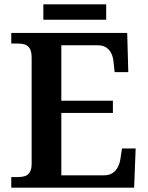

<svg xmlns="http://www.w3.org/2000/svg" viewBox="-20 -866 682 886"><path d="M32 0V-49H63Q80 -49 94 -53Q108 -57 117 -70.5Q126 -84 126 -111V-598Q126 -628 117.5 -642Q109 -656 95 -660.5Q81 -665 63 -665H32V-714H567L572 -533H509L504 -579Q502 -603 493.5 -620Q485 -637 470 -647Q455 -657 431 -657H263V-401H501V-345H263V-57H460Q484 -57 499.5 -67.5Q515 -78 524 -95.5Q533 -113 536 -135L543 -181H606L599 0ZM180 -775V-846H470V-775Z"/></svg>

Font: Noto Serif Armenian SemiBold
Style: Regular
Weight: 600
Version: Version 2.007